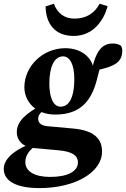

<svg xmlns="http://www.w3.org/2000/svg" viewBox="-49 -751 661 1006"><path d="M39 -57C39 -15.8 70.4 19 125.3 24.4L263.2 37C332.6 44 359.4 66.2 359.4 99.5C359.4 146.9 306 176 213.5 176C132.5 176 83.7 147 83.7 98.4C83.7 61.1 107.4 32.7 142.6 8.3L124.1 -2.3C49.3 23.5 -29.3 71.1 -29.3 133.6C-29.3 199.8 39.9 234.5 157.9 234.5C344.8 234.5 485.6 152.1 485.6 43.5C485.6 -20 449.2 -67.1 335 -77.5L199 -89.8C160.9 -93.3 151.1 -112 151.1 -128.3C151.1 -142.7 153.6 -152.9 191.3 -185.8L171.4 -203C90.5 -157.5 39 -119.1 39 -57ZM269 -192.1C225.7 -191.8 209.5 -250.4 209.5 -312.3C209.5 -398.8 234.1 -455.2 281.3 -455.7C316.8 -456 340.3 -412.7 340.3 -339.3C340.3 -227.1 306.3 -192.3 269 -192.1ZM78.7 -294.3C78.7 -221.7 134.8 -150.7 240.4 -150.7C373.2 -150.7 431.5 -223.1 460.1 -339.1C467.3 -367.3 472.9 -392.1 481.7 -415.3L458.7 -383.3C548 -402.1 591.7 -423.7 591.7 -485.4C591.7 -497.8 588.4 -505.2 584.1 -511.9C572 -519.5 559.2 -523 540.7 -523C489.1 -523 452 -488.6 430.7 -374.7L442.7 -373.6C442.9 -438.1 387.2 -498.5 293.4 -498.5C174.5 -498.5 78.7 -403.3 78.7 -294.3ZM336.6 -562.7C444.2 -562.7 497.2 -651.4 514.9 -718.7L473.2 -731.4C445.5 -679.8 400.6 -653.4 341.5 -653.4C287 -653.4 251.2 -683 233.2 -731.4L190.1 -717.6C190.3 -629.8 236.8 -562.7 336.6 -562.7Z"/></svg>

Font: Source Serif Variable
Style: Italic
Weight: 389
Italic angle: -12°
Designer: Frank Grießhammer
Foundry: Adobe Systems Incorporated
Version: Version 3.001;hotconv 1.0.111;makeotfexe 2.5.65597